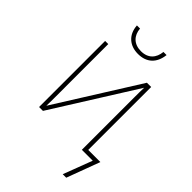

<svg xmlns="http://www.w3.org/2000/svg" viewBox="-261 -814 1085 1085"><g transform="rotate(45 281.5 -271.5)"><path d="M281 -607C349 -607 392 -646 400 -717H375C370 -665 339 -630 282 -630C225 -630 192 -665 188 -717H163C168 -645 216 -607 281 -607ZM98 0H129L441 -497C440 -467 440 -451 440 -421V0H527L461 174H489L563 -25H466V-528H432L122 -34C123 -64 123 -81 123 -113V-528H98Z"/></g></svg>

Font: Noto Sans Mono SemiCondensed Thin
Style: Regular
Weight: 100
Width: 4
Designer: Monotype Design Team
Foundry: Monotype Imaging Inc.
Version: Version 2.014